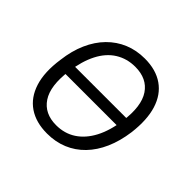

<svg xmlns="http://www.w3.org/2000/svg" viewBox="-128 -641 793 793"><g transform="rotate(45 268.0 -244.5)"><path d="M235 8Q170 8 126.5 -21.5Q83 -51 65 -108Q47 -165 59 -247Q66 -305 86.5 -351.5Q107 -398 139 -430.5Q171 -463 212 -480Q253 -497 302 -497Q367 -497 410 -467Q453 -437 470.5 -380.5Q488 -324 478 -243Q470 -184 449.5 -137.5Q429 -91 397.5 -58.5Q366 -26 325 -9Q284 8 235 8ZM237 -43Q286 -43 323.5 -67.5Q361 -92 385.5 -138.5Q410 -185 419 -252Q432 -348 399.5 -396.5Q367 -445 298 -445Q250 -445 212 -421.5Q174 -398 150 -351.5Q126 -305 117 -238Q104 -141 136.5 -92Q169 -43 237 -43ZM93 -220 101 -269H443L435 -220Z"/></g></svg>

Font: Nunito Sans 10pt SemiCondensed Light
Style: Italic
Weight: 300
Width: 4
Italic angle: -9°
Designer: Vernon Adams
Foundry: Vernon Adams
Version: Version 3.101;gftools[0.9.27]